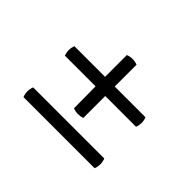

<svg xmlns="http://www.w3.org/2000/svg" viewBox="-88 -700 754 754"><g transform="rotate(45 288.5 -323.5)"><path d="M261.2 -349.1H90.8Q81.1 -375.5 90.8 -401.9H261.2V-522.9Q288.1 -533.2 314.9 -522.9V-401.9H485.8Q495.6 -375.5 485.8 -349.1H314.9V-227.1Q287.1 -218.3 262.2 -228ZM90.8 -172.9H485.8Q496.1 -146 485.8 -119.1H90.8Q80.6 -146 90.8 -172.9Z"/></g></svg>

Font: Arima Madurai Medium
Style: Regular
Weight: 500
Designer: Joana Correia and Natanael Gama
Foundry: NDISCOVER
Version: Version 1.019;PS 001.019;hotconv 1.0.88;makeotf.lib2.5.64775